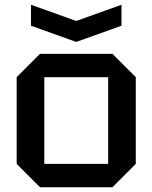

<svg xmlns="http://www.w3.org/2000/svg" viewBox="-20 -786 640 806"><path d="M50 -98V-462L148 -560H452L550 -462V-98L452 0H148ZM166 -98H434V-462H166ZM490 -766V-678L300 -610L110 -678V-766L300 -698Z"/></svg>

Font: Tektur Medium
Style: Regular
Weight: 500
Designer: Adam Jagosz
Foundry: Adam Jagosz
Version: Version 1.005;gftools[0.9.30]